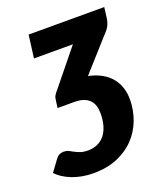

<svg xmlns="http://www.w3.org/2000/svg" viewBox="-202 -608 759 878"><g transform="rotate(-20 177.5 -169.0)"><path d="M0 0ZM53.5 -188Q54.5 -197.5 55.8 -203Q57 -208.5 59.5 -213.5Q62 -218.5 66.5 -224.2Q71 -230 79.5 -240L215 -407H25.5L40 -518H408L402 -471Q400.5 -457.5 397.5 -447.8Q394.5 -438 390 -429.5Q385.5 -421 379 -413Q372.5 -405 363.5 -396L230 -247Q266.5 -239.5 293.8 -224.2Q321 -209 338.8 -187.5Q356.5 -166 365.2 -139.2Q374 -112.5 374 -82Q374 -30.5 356.5 16.8Q339 64 305 100.2Q271 136.5 220.2 158Q169.5 179.5 103 179.5Q73.5 179.5 47.2 174.5Q21 169.5 -1.2 160.8Q-23.5 152 -41.5 140.2Q-59.5 128.5 -72 115L-32 60.5Q-25 50.5 -15.2 45.2Q-5.5 40 7.5 40Q20.5 40 30.8 45.2Q41 50.5 52.2 56.5Q63.5 62.5 78 67.8Q92.5 73 114 73Q141.5 73 162.2 63.2Q183 53.5 197.2 35Q211.5 16.5 218.8 -9.5Q226 -35.5 226 -68Q226 -87.5 221 -103.8Q216 -120 204.8 -132Q193.5 -144 175.2 -150.5Q157 -157 130 -157H49.5Z"/></g></svg>

Font: Lato Black
Style: Italic
Weight: 900
Italic angle: -7°
Designer: Lukasz Dziedzic
Foundry: tyPoland Lukasz Dziedzic
Version: Version 2.007; 2014-02-27